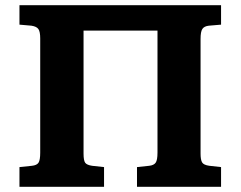

<svg xmlns="http://www.w3.org/2000/svg" viewBox="-20 -720 927 740"><path d="M55 0V-76L103 -81Q122 -83 128.5 -93Q135 -103 135 -132V-572Q135 -598 128 -608Q121 -618 101 -621L55 -625V-700H832V-625L785 -621Q767 -619 760 -608.5Q753 -598 753 -570V-128Q753 -104 759 -94Q765 -84 787 -81L832 -76V0H508V-76L555 -81Q573 -83 580 -93Q587 -103 587 -132V-602H302V-128Q302 -101 308.5 -92.5Q315 -84 335 -81L381 -76V0Z"/></svg>

Font: Literata 7pt
Style: Bold
Weight: 700
Designer: Latin by Veronika Burian and Jose Scaglione. Greek by Irene Vlachou. Cyrillic by Vera Evstafieva.
Foundry: TypeTogether
Version: Version 3.002